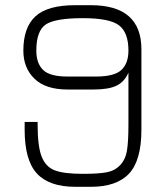

<svg xmlns="http://www.w3.org/2000/svg" viewBox="-20 -720 640 740"><path d="M270 0H300V-50Q226 -50 191 -63.5Q156 -77 140.5 -116.5Q125 -156 125 -240V-250H75V-220Q75 -102 122.5 -51Q170 0 270 0ZM330 0Q430 0 477.5 -51Q525 -102 525 -220V-350H475V-240Q475 -175 469.5 -140.5Q464 -106 443.5 -84Q423 -62 391.5 -56Q360 -50 300 -50V0ZM330 -700H300V-650Q402 -650 438.5 -622.5Q475 -595 475 -525V-350H525V-530Q525 -700 330 -700ZM350 -425H240Q172 -425 146 -450.5Q120 -476 120 -525Q120 -600 155.5 -625Q191 -650 300 -650V-700H270Q163 -700 116.5 -657Q70 -614 70 -525Q70 -458 113 -416.5Q156 -375 240 -375H340Q399 -375 429.5 -390Q460 -405 475 -440V-525Q475 -476 448 -450.5Q421 -425 350 -425Z"/></svg>

Font: Millimetre
Style: Light
Weight: 200
Designer: Jérémy Landes
Version: Version 1.0